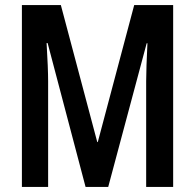

<svg xmlns="http://www.w3.org/2000/svg" viewBox="-20 -734 765 754"><path d="M316 0H405L556 -564H559C556 -500 554 -451 554 -415V0H660V-714H507L364 -176H362L219 -714H66V0H169V-415C169 -447 167 -498 163 -565H167Z"/></svg>

Font: Noto Sans Display Condensed Medium
Style: Regular
Weight: 500
Width: 3
Designer: Monotype Design Team
Foundry: Monotype Imaging Inc.
Version: Version 1.900